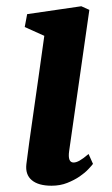

<svg xmlns="http://www.w3.org/2000/svg" viewBox="-20 -588 361 618"><path d="M64.9 -59.6Q68.4 -88.9 74.2 -130.6Q80.1 -172.4 87.6 -224.9Q95.2 -277.3 104 -339.8Q112.8 -402.3 122.6 -472.7L59.6 -501L67.4 -542.5L241.7 -567.9L267.6 -556.2L202.6 -102.1Q197.3 -64.9 216.8 -64.9Q225.1 -64.9 235.8 -70.8Q246.6 -76.7 265.1 -92.3L279.3 -60.5Q275.4 -55.2 264.4 -43.5Q253.4 -31.7 236.3 -20Q219.2 -8.3 196.5 0.7Q173.8 9.8 146 9.8Q103.5 9.8 82.3 -8.1Q61 -25.9 64.9 -59.6Z"/></svg>

Font: Merriweather Bold
Style: Italic
Weight: 700
Italic angle: -7°
Designer: Eben Sorkin ( eben@eyebytes.com )
Foundry: Eben Sorkin ( eben@eyebytes.com )
Version: Version 1.5; ttfautohint (v0.97) -l 13 -r 13 -G 200 -x 24 -f